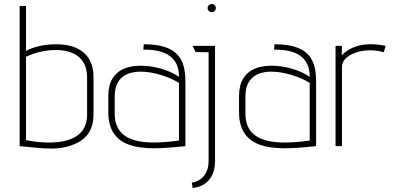

<svg xmlns="http://www.w3.org/2000/svg" viewBox="-20 -730 1967 959"><path d="M447 -346C447 -422 412 -467 362 -490C296 -521 176 -512 110 -476V-700H78V0C203 11 280 27 369 -18C414 -41 447 -85 447 -157ZM415 -156C415 -12 249 -3 110 -30V-446C199 -492 415 -519 415 -343Z M906 -298C906 -394 906 -509 698 -509L696 -482C844 -484 874 -413 874 -346C796 -400 664 -419 593 -384C552 -364 521 -324 521 -252V-169C521 45 747 15 906 0ZM874 -28C713 -6 553 -9 553 -162V-249C553 -432 784 -372 874 -316Z M1022 73C1022 176 938 182 938 182C938 182 942 208 942 209C1023 201 1053 139 1054 80V-501H942L957 -470L1022 -469ZM1038 -669C1049 -669 1058 -678 1058 -690C1058 -701 1049 -710 1038 -710C1027 -710 1017 -701 1017 -690C1017 -678 1027 -669 1038 -669Z M1559 -298C1559 -394 1559 -509 1351 -509L1349 -482C1497 -484 1527 -413 1527 -346C1449 -400 1317 -419 1246 -384C1205 -364 1174 -324 1174 -252V-169C1174 45 1400 15 1559 0ZM1527 -28C1366 -6 1206 -9 1206 -162V-249C1206 -432 1437 -372 1527 -316Z M1688 0V-397C1688 -459 1800 -498 1897 -469L1906 -501C1853 -512 1755 -523 1687 -454L1688 -501H1656V0Z"/></svg>

Font: Advent Pro
Style: ExtraLight
Weight: 250
Designer: Andreas Kalpakidis
Foundry: Andreas Kalpakidis
Version: Version 2.002 2007